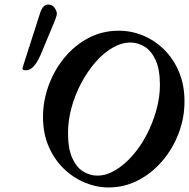

<svg xmlns="http://www.w3.org/2000/svg" viewBox="-20 -811 831 844"><path d="M457 13Q404 13 352.5 -8.5Q301 -30 259.5 -70.5Q218 -111 193.5 -168Q169 -225 169 -297Q169 -367 193.5 -434.5Q218 -502 262.5 -556.5Q307 -611 368 -643.5Q429 -676 502 -676Q558 -676 609.5 -654.5Q661 -633 702 -592.5Q743 -552 767 -494.5Q791 -437 791 -365Q791 -293 765.5 -225.5Q740 -158 694 -104Q648 -50 587.5 -18.5Q527 13 457 13ZM408 -39Q447 -39 486.5 -62.5Q526 -86 561.5 -126Q597 -166 624 -217.5Q651 -269 667 -326Q683 -383 683 -438Q683 -506 664 -547Q645 -588 615.5 -606Q586 -624 554 -624Q514 -624 474.5 -601Q435 -578 400 -538Q365 -498 337.5 -446.5Q310 -395 294.5 -338.5Q279 -282 279 -226Q279 -158 297.5 -116.5Q316 -75 346 -57Q376 -39 408 -39ZM95 -502Q85 -502 82 -504Q79 -506 79 -510Q79 -512 79.5 -514.5Q80 -517 81 -519L156 -753Q168 -791 192 -791Q210 -791 220 -776.5Q230 -762 230 -750Q230 -745 224.5 -729.5Q219 -714 206 -684L159 -571Q129 -502 95 -502Z"/></svg>

Font: Junicode VF
Style: Italic
Weight: 400
Italic angle: -11°
Designer: Peter S. Baker
Version: Version 2.209